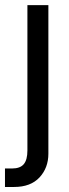

<svg xmlns="http://www.w3.org/2000/svg" viewBox="-47 -536 274 760"><path d="M61.5 -515.6H144.5V72.3Q144.5 128.4 109.4 166.3Q74.2 204.1 8.8 204.1H-27.3V130.9H1Q32.7 130.9 47.1 113.8Q61.5 96.7 61.5 59.6Z"/></svg>

Font: Inter Display
Style: Regular
Weight: 400
Designer: Rasmus Andersson
Foundry: rsms
Version: Version 4.000;git-37864ae